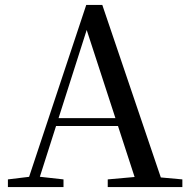

<svg xmlns="http://www.w3.org/2000/svg" viewBox="-20 -757 766 777"><path d="M12 0V-31L111 -43H129L237 -31V0ZM84 0 329 -737H394L644 0H538L320 -669H341L337 -655L128 0ZM193 -247 197 -279H505L510 -247ZM416 0V-31L550 -43H586L718 -31V0Z"/></svg>

Font: Noto Serif SC ExtraLight Medium
Style: Regular
Weight: 500
Version: Version 2.002-H1;hotconv 1.1.0;makeotfexe 2.6.0